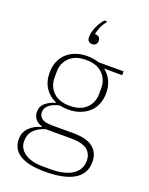

<svg xmlns="http://www.w3.org/2000/svg" viewBox="-174 -841 885 1141"><g transform="rotate(20 268.0 -270.5)"><path d="M259 212Q202 212 161 203Q120 194 94.5 177Q69 160 57 136Q45 112 45 83Q45 39 74.5 9.5Q104 -20 149 -31V-35Q120 -43 105.5 -62Q91 -81 91 -107Q91 -143 118 -164.5Q145 -186 179 -195V-197Q134 -216 108 -255.5Q82 -295 82 -351Q82 -390 95 -421.5Q108 -453 131.5 -474.5Q155 -496 188 -508Q221 -520 261 -520Q301 -520 334 -508H493V-484H408L380 -485V-483Q408 -461 424 -427.5Q440 -394 440 -351Q440 -312 427 -280.5Q414 -249 390 -227.5Q366 -206 333 -194Q300 -182 261 -182Q230 -182 205 -188Q167 -180 143 -161Q119 -142 119 -114Q119 -92 137 -76.5Q155 -61 206 -61H337Q424 -61 463.5 -28Q503 5 503 61Q503 137 440 174.5Q377 212 259 212ZM261 -206Q329 -206 365.5 -242Q402 -278 402 -332V-370Q402 -424 365.5 -460Q329 -496 261 -496Q193 -496 156.5 -460Q120 -424 120 -370V-332Q120 -278 156.5 -242Q193 -206 261 -206ZM79 83Q79 131 121.5 159Q164 187 236 187H285Q326 187 360 179.5Q394 172 418 157Q442 142 455.5 119.5Q469 97 469 66Q469 23 438.5 -2Q408 -27 331 -27H175Q130 -13 104.5 13.5Q79 40 79 83ZM261 -596Q247 -596 238.5 -604.5Q230 -613 230 -626V-629Q230 -659 244.5 -693Q259 -727 282 -753H301Q281 -727 271.5 -705Q262 -683 257 -658H261Q275 -658 283.5 -650Q292 -642 292 -628V-626Q292 -613 283.5 -604.5Q275 -596 261 -596Z"/></g></svg>

Font: IBM Plex Serif ExtraLight
Style: Regular
Weight: 200
Designer: Mike Abbink, Paul van der Laan, Pieter van Rosmalen
Foundry: Bold Monday
Version: Version 2.5